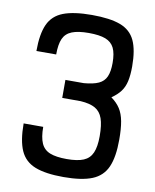

<svg xmlns="http://www.w3.org/2000/svg" viewBox="-91 -883 781 966"><g transform="rotate(10 300.0 -400.0)"><path d="M300 14Q208 14 154.5 -7Q101 -28 78.5 -78.5Q56 -129 56 -217H156Q156 -164 169.5 -133.5Q183 -103 214.5 -90.5Q246 -78 300 -78Q355 -78 386 -91Q417 -104 430.5 -135Q444 -166 444 -220Q444 -277 432.5 -310Q421 -343 394 -358.5Q367 -374 319 -377H225V-469H319Q367 -473 394 -485.5Q421 -498 432.5 -524Q444 -550 444 -594Q444 -643 430.5 -670.5Q417 -698 386 -710Q355 -722 300 -722Q246 -722 214.5 -709.5Q183 -697 170 -668Q157 -639 157 -587H56Q56 -674 78.5 -723.5Q101 -773 154.5 -793.5Q208 -814 300 -814Q393 -814 446 -794Q499 -774 521.5 -726Q544 -678 544 -594Q544 -549 537 -518Q530 -487 513.5 -465Q497 -443 468 -423Q497 -402 513.5 -376.5Q530 -351 537 -313.5Q544 -276 544 -220Q544 -131 521.5 -80Q499 -29 446 -7.5Q393 14 300 14Z"/></g></svg>

Font: Victor Mono Thin
Style: Regular
Weight: 100
Monospace: yes
Designer: Rune Bjørnerås
Version: Version 1.561;gftools[0.9.30]